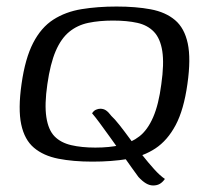

<svg xmlns="http://www.w3.org/2000/svg" viewBox="-20 -488 633 588"><path d="M263 7Q204 7 158.5 -2Q113 -11 84 -35.5Q55 -60 45 -107Q35 -154 46 -231Q57 -309 81.5 -356.5Q106 -404 143.5 -428Q181 -452 230 -460Q279 -468 337 -468Q396 -468 441.5 -459.5Q487 -451 516 -426.5Q545 -402 555 -355Q565 -308 554 -231Q543 -152 518 -105Q493 -58 456 -33.5Q419 -9 370.5 -1Q322 7 263 7ZM272 -36Q315 -36 348.5 -43.5Q382 -51 407 -70.5Q432 -90 449 -129Q466 -168 474 -230Q483 -293 477 -331.5Q471 -370 451.5 -390.5Q432 -411 400.5 -418Q369 -425 326 -425Q284 -425 250.5 -418Q217 -411 192 -390.5Q167 -370 150.5 -331.5Q134 -293 125 -230Q116 -168 122 -129Q128 -90 147 -70.5Q166 -51 198 -43.5Q230 -36 272 -36ZM449 80Q438 80 427 73.5Q416 67 404 54Q397 45 383 25Q369 5 351.5 -19.5Q334 -44 316.5 -68.5Q299 -93 284.5 -112.5Q270 -132 262 -141Q267 -149 274 -152Q281 -155 287 -155Q297 -155 304.5 -150Q312 -145 321 -133Q331 -124 346 -105Q361 -86 378.5 -62Q396 -38 415 -14Q434 10 452 30Q470 50 485 60Q478 70 469.5 75Q461 80 449 80Z"/></svg>

Font: Genos
Style: Italic
Weight: 400
Italic angle: -8°
Version: Version 1.010